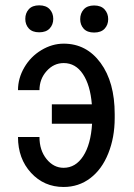

<svg xmlns="http://www.w3.org/2000/svg" viewBox="-20 -705 512 734"><path d="M223.6 -463.9Q185.5 -463.9 158.2 -433.3Q130.9 -402.8 130.9 -360.4H48.8Q48.8 -405.8 73 -447.3Q97.2 -488.8 138.2 -513.4Q179.2 -538.1 223.6 -538.1Q310.5 -538.1 364.5 -464.6Q418.5 -391.1 418.5 -268.6V-253.9Q418.5 -179.7 394 -118.7Q369.6 -57.6 325.2 -23.9Q280.8 9.8 223.1 9.8Q148.4 9.8 98.6 -44.4Q48.8 -98.6 48.8 -181.2H130.9Q130.9 -130.4 158 -96.9Q185.1 -63.5 223.1 -63.5Q269 -63.5 298.1 -108.2Q327.1 -152.8 332 -231.9H178.2V-306.2H331.1Q325.2 -379.4 297.1 -421.6Q269 -463.9 223.6 -463.9ZM300 -595.2Q286.6 -609.9 286.6 -631.8Q286.6 -653.8 300 -668.9Q313.5 -684.1 339.8 -684.1Q366.2 -684.1 379.9 -668.9Q393.6 -653.8 393.6 -631.8Q393.6 -609.9 379.9 -595.2Q366.2 -580.6 339.8 -580.6Q313.5 -580.6 300 -595.2ZM90.1 -596.2Q76.7 -610.8 76.7 -632.8Q76.7 -654.8 90.1 -669.7Q103.5 -684.6 129.9 -684.6Q156.2 -684.6 169.9 -669.7Q183.6 -654.8 183.6 -632.8Q183.6 -610.8 169.9 -596.2Q156.2 -581.5 129.9 -581.5Q103.5 -581.5 90.1 -596.2Z"/></svg>

Font: MAUL Condensed
Style: Condensed Regular
Weight: 400
Designer: MAUL
Version: Version 1.0; 2020; ttfautohint (v1.8.3)